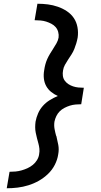

<svg xmlns="http://www.w3.org/2000/svg" viewBox="-20 -853 540 1026"><path d="M16 153 31 65Q47 65 63 63.5Q79 62 95 57.5Q111 53 126.5 46Q142 39 155.5 28Q169 17 178 2Q187 -13 189 -28Q192 -44 190.5 -58.5Q189 -73 185 -87Q181 -101 177.5 -115Q174 -129 171 -143.5Q168 -158 168 -173Q168 -188 170 -203Q174 -225 183.5 -247Q193 -269 209 -287Q225 -305 246 -318Q267 -331 289 -340Q269 -349 253 -362Q237 -375 227 -393Q217 -411 214.5 -433Q212 -455 216 -477Q218 -492 222 -507.5Q226 -523 232.5 -537.5Q239 -552 247.5 -566Q256 -580 265 -594Q274 -608 282 -622Q290 -636 293 -652Q295 -667 291 -682Q287 -697 277.5 -708Q268 -719 254.5 -726Q241 -733 227 -737.5Q213 -742 197 -743.5Q181 -745 165 -745L180 -833Q209 -833 236 -829.5Q263 -826 289 -817Q315 -808 337.5 -793Q360 -778 374.5 -756.5Q389 -735 394 -707.5Q399 -680 395 -652Q392 -636 387.5 -621Q383 -606 377 -591Q371 -576 362 -562Q353 -548 344 -534.5Q335 -521 327 -506.5Q319 -492 317 -477Q314 -462 316 -447.5Q318 -433 326 -422Q334 -411 345.5 -403.5Q357 -396 370.5 -391.5Q384 -387 398.5 -385.5Q413 -384 428 -384L414 -296Q399 -296 383.5 -294.5Q368 -293 353.5 -288.5Q339 -284 324.5 -276.5Q310 -269 299 -258Q288 -247 281 -232.5Q274 -218 271 -203Q268 -183 271.5 -164Q275 -145 280 -127H281Q287 -103 291.5 -78.5Q296 -54 291 -28Q287 0 273 27.5Q259 55 236.5 76.5Q214 98 187.5 113Q161 128 132 137Q103 146 74 149.5Q45 153 16 153Z"/></svg>

Font: Iosevka Semibold
Style: Italic
Weight: 600
Italic angle: -9°
Monospace: yes
Designer: Belleve Invis
Foundry: Belleve Invis
Version: Version 32.5.0; ttfautohint (v1.8.4)